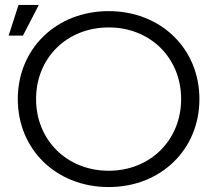

<svg xmlns="http://www.w3.org/2000/svg" viewBox="-20 -751 879 777"><path d="M73 -607 137 -731H55L15 -607ZM420 6C630 6 787 -145 787 -350C787 -555 630 -706 420 -706C208 -706 52 -554 52 -350C52 -146 208 6 420 6ZM420 -60C251 -60 126 -184 126 -350C126 -517 251 -640 420 -640C588 -640 713 -517 713 -350C713 -184 588 -60 420 -60Z"/></svg>

Font: Montserrat Z
Style: Regular
Weight: 400
Designer: Julieta Ulanovsky
Foundry: Julieta Ulanovsky
Version: Version 8.000